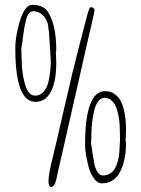

<svg xmlns="http://www.w3.org/2000/svg" viewBox="-20 -778 587 801"><path d="M212.9 -563 214.8 -517.1Q214.8 -401.9 168.5 -366.2Q151.4 -353 127.9 -353Q43.9 -353 43.9 -576.2V-580.1Q43.9 -614.7 55.7 -663.6Q77.6 -757.8 115.2 -757.8Q166 -757.8 184.1 -721.2Q214.8 -668.5 214.8 -565.9ZM68.8 -575.2 70.8 -520Q70.8 -489.7 78.1 -452.6Q91.8 -378.9 126 -378.9Q147.5 -378.9 162.1 -395.5Q176.8 -412.1 182.6 -439Q191.9 -484.4 191.9 -522.9L184.1 -647.9L182.1 -657.2Q182.1 -687 163.8 -709Q145.5 -731 118.2 -731Q97.2 -731 87.4 -690.4Q80.1 -659.7 76.9 -632.1Q73.7 -604.5 73.2 -601.1ZM505.9 -233.9 503.9 -188 505.9 -185.1Q505.9 -127.4 492.2 -87.9Q467.3 -13.2 405.8 -13.2Q386.7 -13.2 372.1 -33.4Q357.4 -53.7 349.6 -82Q335 -138.7 335 -170.9V-174.8Q335 -397.9 418.9 -397.9Q442.4 -397.9 459.5 -384.8Q476.6 -371.6 485.1 -353.8Q493.7 -335.9 499 -310.5Q505.9 -275.4 505.9 -233.9ZM371.1 -308.6Q361.8 -262.2 361.8 -231.9L359.9 -179.2L363.8 -152.8Q364.3 -150.9 367.4 -129.9Q370.6 -108.9 374 -92.5Q377.4 -76.2 386.5 -61Q395.5 -45.9 410.6 -45.9Q425.8 -45.9 439 -54Q452.1 -62 459.5 -75.4Q466.8 -88.9 471.7 -106.4Q476.6 -124 477.8 -142.8Q479 -161.6 480 -180.2Q481 -198.7 480.5 -210.7Q480 -222.7 480 -232.9Q480 -243.2 479.2 -257.1Q478.5 -271 474.6 -293Q470.7 -314.9 464.4 -330.8Q458 -346.7 445.6 -358.4Q433.1 -370.1 416.3 -370.1Q399.4 -370.1 387.7 -352.3Q376 -334.5 371.1 -308.6ZM358.9 -748Q374 -748 374 -734.9Q374 -726.6 364.3 -686.3Q354.5 -646 348.1 -616.9Q341.8 -587.9 241.2 -146L221.2 -59.1Q220.2 -55.7 218.3 -45.2Q216.3 -34.7 214.6 -28.3Q212.9 -22 210 -13.7Q204.1 2 191.9 2.9Q182.1 -3.4 182.1 -20Q182.1 -36.6 187 -63.5Q191.9 -90.3 202.9 -133.5Q213.9 -176.8 248.5 -329.8Q283.2 -482.9 312.7 -595.5Q342.3 -708 343.5 -713.4Q344.7 -718.8 346.4 -724.1Q348.1 -729.5 350.1 -735.4Q354.5 -748 358.9 -748Z"/></svg>

Font: Amatic SC
Style: Regular
Weight: 400
Version: Version 1.004